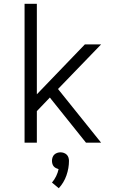

<svg xmlns="http://www.w3.org/2000/svg" viewBox="-20 -755 640 1016"><path d="M110 0V-735H175V-256L429 -520H515L287 -284L515 0H435L250 -231L244 -239L175 -167V0ZM291 241 255 211Q268 196 277 177.5Q286 159 290 140Q290 140 290 140Q290 140 290 140Q283 138 276 134.5Q269 131 264 125Q259 119 257 111Q255 103 255 96Q255 87 258 78Q261 69 267.5 63Q274 57 282.5 54Q291 51 300 51Q309 51 317.5 54Q326 57 332.5 63Q339 69 342 78Q345 87 345 96Q345 135 331.5 173.5Q318 212 291 241Z"/></svg>

Font: Iosevka Custom Light Extended
Style: Regular
Weight: 300
Width: 7
Monospace: yes
Designer: Belleve Invis
Foundry: Belleve Invis
Version: Version 11.2.4; ttfautohint (v1.8.4)